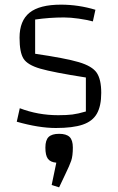

<svg xmlns="http://www.w3.org/2000/svg" viewBox="-20 -535 507 825"><path d="M242 -515Q317 -515 390 -493L379 -443Q353 -450 318 -455Q283 -460 255 -460Q192 -460 131 -451V-304Q261 -285 318.5 -268Q376 -251 395.5 -222.5Q415 -194 415 -136Q415 -80 396.5 -47Q378 -14 335.5 0.5Q293 15 220 15Q147 15 52 -12L65 -70Q143 -40 230 -40Q267 -40 291 -43Q315 -46 349 -56V-202Q208 -224 153 -240Q98 -256 81 -283Q64 -310 64 -373Q64 -446 107 -480.5Q150 -515 242 -515ZM202 260 222 164Q197 162 186 147.5Q175 133 175 99Q175 67 189 53.5Q203 40 234 40Q265 40 279 53.5Q293 67 293 99Q293 135 286 155.5Q279 176 261 213L234 270Z"/></svg>

Font: Changa ExtraLight
Style: Regular
Weight: 275
Designer: Eduardo Rodriguez Tunni
Foundry: Eduardo Rodriguez Tunni
Version: Version 2.002; ttfautohint (v1.5) -l 8 -r 50 -G 200 -x 14 -H